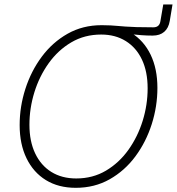

<svg xmlns="http://www.w3.org/2000/svg" viewBox="-20 -853 812 882"><path d="M442.4 -703.6 448.2 -737.3Q471.7 -737.3 488.3 -736.3Q504.9 -735.4 520.5 -733.9Q536.1 -732.4 556.4 -731Q576.7 -729.5 607.2 -728.5Q637.7 -727.5 684.6 -727.5Q712.4 -727.5 716.8 -755.4L730 -832.5H772.5L759.8 -756.8Q754.4 -724.1 734.4 -706.8Q714.4 -689.5 681.2 -689.5Q654.8 -689.5 629.4 -691.4Q604 -693.4 576.4 -696.3Q548.8 -699.2 516.1 -701.4Q483.4 -703.6 442.4 -703.6ZM328.1 9.8Q248.5 9.8 190.9 -25.6Q133.3 -61 101.8 -126Q70.3 -190.9 70.3 -278.3Q70.3 -363.3 96.7 -445.1Q123 -526.9 172.1 -592.8Q221.2 -658.7 290.5 -698Q359.9 -737.3 446.3 -737.3Q525.4 -737.3 583 -701.9Q640.6 -666.5 671.9 -601.8Q703.1 -537.1 703.1 -449.2Q703.1 -364.3 677 -282.5Q650.9 -200.7 602.1 -134.8Q553.2 -68.8 483.9 -29.5Q414.6 9.8 328.1 9.8ZM330.1 -33.2Q406.2 -33.2 466.8 -69.1Q527.3 -105 570.1 -165Q612.8 -225.1 635.5 -298.3Q658.2 -371.6 658.2 -447.3Q658.2 -523.9 632.1 -579.1Q606 -634.3 557.9 -664.3Q509.8 -694.3 444.8 -694.3Q368.2 -694.3 307.4 -658.4Q246.6 -622.6 203.6 -562.5Q160.6 -502.4 137.9 -429Q115.2 -355.5 115.2 -279.8Q115.2 -204.1 141.4 -148.7Q167.5 -93.3 215.8 -63.2Q264.2 -33.2 330.1 -33.2Z"/></svg>

Font: Inter 18pt ExtraLight
Style: Italic
Weight: 250
Italic angle: -9.3988°
Designer: Rasmus Andersson
Foundry: rsms
Version: Version 4.001;git-66647c0bb